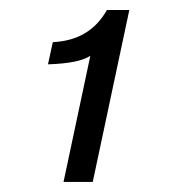

<svg xmlns="http://www.w3.org/2000/svg" viewBox="-20 -752 345 385"><path d="M166 -387.2H107.4L161.1 -640.1Q138.7 -625 76.2 -623L85.9 -667.5Q160.2 -670.9 194.3 -731.9H239.3Z"/></svg>

Font: Cadman
Style: Italic
Weight: 400
Italic angle: -12°
Designer: Paul James MIller
Foundry: High-Logic / Made with FontCreator
Version: Version 2.114;March 28, 2021;FontCreator 13.0.0.2683 64-bit